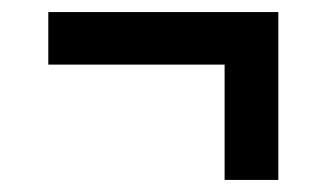

<svg xmlns="http://www.w3.org/2000/svg" viewBox="-20 -417 540 318"><path d="M352 -119H441V-397H60V-310H352Z"/></svg>

Font: Noto Sans Mono ExtraCondensed SemiBold
Style: Regular
Weight: 600
Width: 2
Designer: Monotype Design Team
Foundry: Monotype Imaging Inc.
Version: Version 2.014